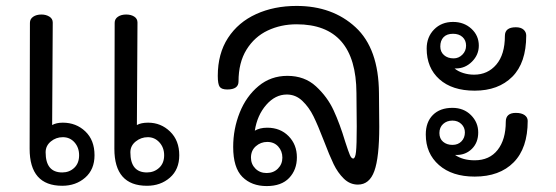

<svg xmlns="http://www.w3.org/2000/svg" viewBox="-20 -625 1875 648"><path d="M299 -101Q299 -53 267.5 -25.5Q236 2 190 2Q80 2 80 -123L81 -548Q81 -561 92 -568.5Q103 -576 120 -576Q135 -576 146.5 -569Q158 -562 158 -549L156 -203Q170 -211 192 -211Q237 -211 268 -181.5Q299 -152 299 -101ZM585 -101Q585 -53 553.5 -25.5Q522 2 476 2Q366 2 366 -123L367 -548Q367 -561 378 -568.5Q389 -576 406 -576Q422 -576 433 -569Q444 -562 444 -549L442 -203Q456 -211 480 -211Q523 -211 554 -181Q585 -151 585 -101ZM247 -101Q247 -127 231.5 -144.5Q216 -162 192 -162Q169 -162 151.5 -147.5Q134 -133 134 -111Q134 -43 190 -43Q214 -43 230.5 -58.5Q247 -74 247 -101ZM534 -101Q534 -127 518 -144.5Q502 -162 479 -162Q456 -162 438 -147.5Q420 -133 420 -111Q420 -43 476 -43Q500 -43 517 -58.5Q534 -74 534 -101Z M1260 -197Q1260 -94 1243.5 -48Q1227 -2 1188 -2Q1161 -2 1140.5 -22Q1120 -42 1106 -71Q1092 -100 1073 -150Q1053 -202 1038 -232.5Q1023 -263 1000.5 -284.5Q978 -306 948 -306Q909 -306 878.5 -271Q848 -236 840 -184Q857 -194 882 -194Q926 -194 954 -165.5Q982 -137 982 -94Q982 -52 956 -24.5Q930 3 880 3Q829 3 798 -28Q767 -59 767 -129Q767 -190 789 -245Q811 -300 852.5 -334.5Q894 -369 950 -369Q1008 -369 1046.5 -333.5Q1085 -298 1106 -252.5Q1127 -207 1145 -147Q1156 -113 1161 -101.5Q1166 -90 1172 -90Q1179 -90 1181.5 -112.5Q1184 -135 1184 -198L1183 -311Q1182 -543 981 -543Q928 -543 883.5 -522Q839 -501 812 -457.5Q785 -414 785 -350Q785 -323 747 -323Q728 -323 721.5 -332Q715 -341 715 -369Q715 -444 749.5 -497Q784 -550 844.5 -577.5Q905 -605 981 -605Q1102 -605 1180 -533Q1258 -461 1259 -311ZM827 -93Q827 -71 842 -56Q857 -41 880 -41Q903 -41 918 -56Q933 -71 933 -93Q933 -115 919 -130.5Q905 -146 882 -146Q860 -146 843.5 -131.5Q827 -117 827 -93Z M1420 -461Q1420 -500 1445 -525.5Q1470 -551 1509 -551Q1546 -551 1571 -528Q1596 -505 1596 -471Q1596 -440 1573 -417Q1550 -394 1519 -394H1514Q1526 -384 1543.5 -378.5Q1561 -373 1580 -373Q1626 -373 1655 -407Q1684 -441 1684 -504Q1684 -533 1721 -533Q1738 -533 1747 -525Q1756 -517 1756 -505Q1756 -413 1709 -366Q1662 -319 1582 -319Q1506 -319 1463 -357.5Q1420 -396 1420 -461ZM1466 -468Q1466 -450 1478.5 -439Q1491 -428 1511 -428Q1528 -428 1540.5 -440.5Q1553 -453 1553 -471Q1553 -489 1541 -500Q1529 -511 1509 -511Q1488 -511 1477 -499.5Q1466 -488 1466 -468ZM1761 -217Q1761 -125 1713.5 -77Q1666 -29 1582 -29Q1506 -29 1461.5 -68Q1417 -107 1417 -171Q1417 -213 1441 -237Q1465 -261 1507 -261Q1545 -261 1569.5 -236.5Q1594 -212 1594 -178Q1594 -144 1573 -123Q1552 -102 1521 -102H1516Q1542 -84 1582 -84Q1632 -84 1659.5 -119Q1687 -154 1687 -214Q1687 -244 1721 -244Q1740 -244 1750.5 -236.5Q1761 -229 1761 -217ZM1507 -136Q1526 -136 1537.5 -148Q1549 -160 1549 -178Q1549 -195 1537 -206.5Q1525 -218 1507 -218Q1488 -218 1475.5 -206.5Q1463 -195 1463 -176Q1463 -157 1475.5 -146.5Q1488 -136 1507 -136Z"/></svg>

Font: Mali
Style: Regular
Weight: 400
Version: Version 1.000; ttfautohint (v1.6)